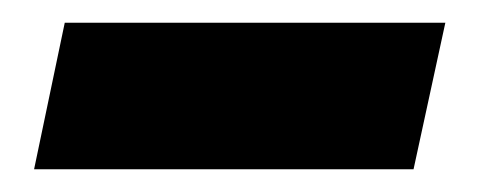

<svg xmlns="http://www.w3.org/2000/svg" viewBox="-20 -352 442 169"><path d="M10 -203 37 -332H372L344 -203Z"/></svg>

Font: Mona Sans Expanded
Style: Bold Italic
Weight: 700
Width: 7
Italic angle: -11.7°
Designer: Deni Anggara
Foundry: GitHub
Version: Version 1.001;gftools[0.9.33]